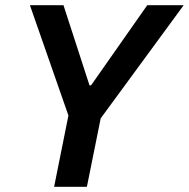

<svg xmlns="http://www.w3.org/2000/svg" viewBox="-20 -718 726 738"><path d="M314 0 367 -263 686 -698H546L330 -390H324L224 -698H95L243 -274L188 0Z"/></svg>

Font: Braiins Sans SemiBold
Style: Italic
Weight: 600
Italic angle: -11.31°
Designer: Mike Abbink, Paul van der Laan, Pieter van Rosmalen, Jiri Chlebus, Lubos Buracinsky
Foundry: Bold Monday, Sudetype
Version: Version 1.000;hotconv 1.0.109;makeotfexe 2.5.65596